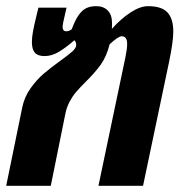

<svg xmlns="http://www.w3.org/2000/svg" viewBox="-20 -600 589 620"><path d="M539.6 -498Q539.6 -464.8 524.9 -395L441.9 0H297.9L384.8 -414.1Q390.6 -441.9 390.6 -457.5Q390.6 -470.7 386.2 -476.8Q381.8 -482.9 373 -482.9Q361.8 -482.9 334 -457Q324.2 -418 305.7 -391.8Q287.1 -365.7 256.8 -335.9Q237.3 -316.4 225.8 -303Q214.4 -289.6 204.8 -271.7Q195.3 -253.9 190.9 -231.9L144 0H0L51.8 -252.9Q58.6 -286.6 78.4 -314.5Q98.1 -342.3 120.8 -361.8Q143.6 -381.3 176.3 -404.8Q202.6 -423.8 214.4 -434.6Q226.1 -445.3 226.1 -455.1Q226.1 -463.9 220.2 -470.2Q194.3 -447.3 170.9 -433.1Q147.5 -418.9 124 -418.9Q102.1 -418.9 92.5 -429.9Q83 -440.9 83 -463.9Q83 -478.5 86.4 -497.8Q89.8 -517.1 97.2 -546.9L104 -575.2H194.8L184.1 -527.8Q182.1 -516.1 182.1 -514.2Q182.1 -499 193.8 -499Q203.6 -499 211.9 -505.9Q222.7 -535.6 234.4 -551.8Q246.1 -567.9 259.3 -574Q272.5 -580.1 291 -580.1Q314 -580.1 327.9 -566.2Q341.8 -552.2 341.8 -524.9Q341.8 -512.7 341.3 -506.8Q370.6 -539.6 401.6 -559.8Q432.6 -580.1 458 -580.1Q502.4 -580.1 521 -559.6Q539.6 -539.1 539.6 -498Z"/></svg>

Font: Pattaya
Style: Regular
Weight: 400
Designer: Pablo Impallari / Thai characters Designed by Thanarat Vachiruckul and Suppakit Chalermlarp
Foundry: Pablo Impallari
Version: Version 2.000